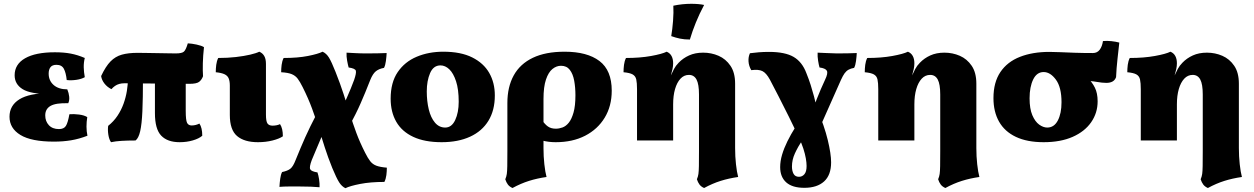

<svg xmlns="http://www.w3.org/2000/svg" viewBox="-20 -739 6597 1010"><path d="M264 6Q145 6 87.5 -29Q30 -64 30 -125Q30 -184 82 -216.5Q134 -249 241 -249V-244Q141 -244 99 -270Q57 -296 57 -343Q57 -401 112 -432.5Q167 -464 269 -464Q316 -464 352.5 -457Q389 -450 426 -434Q420 -410 420.5 -385Q421 -360 426 -333Q409 -323 381.5 -319Q354 -315 331 -318Q327 -356 316 -377Q305 -398 277 -398Q255 -398 245.5 -385.5Q236 -373 236 -352Q236 -315 262 -292Q288 -269 334 -269Q342 -250 344 -230.5Q346 -211 339 -196Q274 -198 246 -182Q218 -166 218 -132Q218 -101 237 -80.5Q256 -60 290 -60Q316 -60 326.5 -76.5Q337 -93 345 -138Q368 -140 395.5 -136.5Q423 -133 439 -123Q435 -98 435 -73Q435 -48 440 -25Q396 -8 354 -1Q312 6 264 6Z M566 -270Q544 -281 529.5 -299.5Q515 -318 512 -339Q536 -390 561.5 -416Q587 -442 621 -451.5Q655 -461 703 -461Q717 -461 746 -460.5Q775 -460 808 -459.5Q841 -459 868 -458.5Q895 -458 905 -458Q937 -458 947.5 -467.5Q958 -477 968 -511Q989 -510 1014.5 -504.5Q1040 -499 1053 -491Q1048 -446 1047 -406.5Q1046 -367 1048 -338Q1041 -319 1027.5 -308.5Q1014 -298 976 -298Q890 -298 799.5 -299.5Q709 -301 635 -301Q620 -301 607.5 -297.5Q595 -294 585 -287Q575 -280 566 -270ZM564 9Q554 -5 550 -30Q546 -55 549 -77Q578 -100 598 -130Q618 -160 630 -193.5Q642 -227 647.5 -261Q653 -295 653 -326L732 -325Q732 -222 729 -154Q726 -86 717.5 -49Q709 -12 693 0Q650 0 618.5 2Q587 4 564 9ZM925 9Q861 9 828 -25.5Q795 -60 795 -144V-324H957V-156Q957 -107 964 -93Q971 -79 988 -79Q1009 -79 1029 -89Q1044 -67 1044 -25Q1027 -10 994.5 -0.5Q962 9 925 9Z M1337 9Q1265 9 1227 -23.5Q1189 -56 1189 -134V-289Q1189 -312 1183 -326.5Q1177 -341 1161 -348.5Q1145 -356 1115 -359Q1115 -378 1117.5 -398Q1120 -418 1128 -434Q1178 -434 1221 -439Q1264 -444 1296 -451.5Q1328 -459 1344 -467Q1361 -460 1370 -444.5Q1379 -429 1379 -403V-136Q1379 -101 1387 -89.5Q1395 -78 1414 -78Q1424 -78 1434.5 -80Q1445 -82 1453 -86Q1468 -64 1468 -22Q1449 -9 1413.5 0Q1378 9 1337 9Z M1797 251Q1778 242 1764 220Q1750 198 1728 145Q1705 88 1688.5 36.5Q1672 -15 1656.5 -65Q1641 -115 1621.5 -168Q1602 -221 1572 -281Q1558 -309 1546 -325Q1534 -341 1514.5 -349Q1495 -357 1459 -359Q1459 -378 1461.5 -398Q1464 -418 1472 -434Q1546 -434 1599.5 -444.5Q1653 -455 1677 -467Q1697 -458 1710.5 -436Q1724 -414 1745 -361Q1770 -298 1787.5 -244Q1805 -190 1820.5 -140Q1836 -90 1854.5 -40Q1873 10 1901 65Q1915 93 1927.5 109Q1940 125 1959.5 132.5Q1979 140 2015 143Q2015 162 2012.5 182Q2010 202 2002 218Q1929 218 1875 228.5Q1821 239 1797 251ZM1661 246Q1641 244 1615 243Q1589 242 1557 242Q1526 242 1499.5 242Q1473 242 1450 244Q1451 224 1454 201.5Q1457 179 1464 166Q1493 160 1507.5 148.5Q1522 137 1535 103Q1549 69 1561 40Q1573 11 1585.5 -16.5Q1598 -44 1612.5 -74Q1627 -104 1646 -140L1687 -55Q1683 -46 1671 -18Q1659 10 1645 43.5Q1631 77 1620 103Q1606 140 1612 151.5Q1618 163 1650 168Q1655 182 1658.5 204Q1662 226 1661 246ZM1817 -76 1776 -161Q1794 -201 1805.5 -227Q1817 -253 1825.5 -274Q1834 -295 1843 -319Q1855 -354 1852 -366.5Q1849 -379 1814 -384Q1810 -398 1806 -420Q1802 -442 1803 -462Q1823 -461 1849.5 -459.5Q1876 -458 1907 -458Q1938 -458 1965 -458.5Q1992 -459 2014 -460Q2013 -441 2010 -418Q2007 -395 2000 -382Q1973 -377 1957 -364Q1941 -351 1928 -319Q1914 -283 1901.5 -253Q1889 -223 1877 -195.5Q1865 -168 1850.5 -139Q1836 -110 1817 -76Z M2303 9Q2214 9 2154 -19Q2094 -47 2064.5 -98.5Q2035 -150 2035 -220Q2035 -305 2072 -359.5Q2109 -414 2172 -440.5Q2235 -467 2312 -467Q2404 -467 2464 -437Q2524 -407 2553.5 -355.5Q2583 -304 2583 -237Q2583 -159 2549.5 -104Q2516 -49 2453 -20Q2390 9 2303 9ZM2322 -68Q2356 -68 2374.5 -107.5Q2393 -147 2393 -204Q2393 -269 2379 -311.5Q2365 -354 2343.5 -374.5Q2322 -395 2297 -395Q2260 -395 2242.5 -354.5Q2225 -314 2225 -258Q2225 -207 2235.5 -163.5Q2246 -120 2268 -94Q2290 -68 2322 -68Z M2950 -467Q3069 -467 3133.5 -418Q3198 -369 3198 -262Q3198 -181 3161 -120Q3124 -59 3058 -25Q2992 9 2903 9Q2885 9 2868 7Q2851 5 2831 0V-108Q2846 -85 2862.5 -73.5Q2879 -62 2904 -62Q2921 -62 2939 -68.5Q2957 -75 2972 -93.5Q2987 -112 2997 -147Q3007 -182 3007 -238Q3007 -279 3000.5 -314.5Q2994 -350 2977.5 -371.5Q2961 -393 2931 -393Q2907 -393 2886 -376Q2865 -359 2852 -320.5Q2839 -282 2839 -218V40Q2839 84 2843.5 125Q2848 166 2855 192Q2806 199 2763 212.5Q2720 226 2676 250Q2660 243 2651.5 231.5Q2643 220 2638 204Q2644 190 2646 176Q2648 162 2648.5 134.5Q2649 107 2649 55V-197Q2649 -282 2682.5 -342.5Q2716 -403 2783 -435Q2850 -467 2950 -467Z M3684 250Q3668 243 3659.5 231.5Q3651 220 3646 204Q3652 190 3654 176Q3656 162 3656.5 134.5Q3657 107 3657 55V-242Q3657 -296 3644 -320.5Q3631 -345 3604 -345Q3578 -345 3559.5 -325Q3541 -305 3531 -270.5Q3521 -236 3521 -190V0H3331V-270Q3331 -303 3327 -321Q3323 -339 3308 -347.5Q3293 -356 3260 -359Q3260 -378 3262.5 -398Q3265 -418 3273 -434Q3347 -434 3405 -444.5Q3463 -455 3487 -467Q3504 -460 3512.5 -444.5Q3521 -429 3521 -406Q3521 -391 3517.5 -375Q3514 -359 3509 -342Q3516 -358 3525.5 -376Q3535 -394 3550 -409Q3573 -433 3605 -447.5Q3637 -462 3679 -462Q3722 -462 3760 -445.5Q3798 -429 3822.5 -393Q3847 -357 3847 -299V40Q3847 84 3851.5 125Q3856 166 3863 192Q3814 199 3771 212.5Q3728 226 3684 250ZM3609 -531Q3580 -531 3556.5 -536Q3533 -541 3511 -549Q3517 -584 3520.5 -629Q3524 -674 3522 -709Q3545 -714 3569 -716.5Q3593 -719 3616 -719Q3656 -719 3684 -713Q3659 -666 3640.5 -620.5Q3622 -575 3609 -531Z M4211 249Q4148 249 4116 220.5Q4084 192 4084 140Q4084 109 4094 75Q4104 41 4122 4.5Q4140 -32 4164 -70L4202 -4Q4177 34 4161.5 68Q4146 102 4146 137Q4146 160 4154.5 175.5Q4163 191 4183 191Q4200 191 4211.5 177.5Q4223 164 4223 134Q4223 117 4219 94Q4215 71 4206 43Q4197 15 4182 -16Q4157 -70 4129.5 -125.5Q4102 -181 4076 -231.5Q4050 -282 4030 -320Q4011 -355 3990.5 -365Q3970 -375 3932 -370Q3919 -392 3917.5 -416Q3916 -440 3925 -459Q3947 -462 3972 -464Q3997 -466 4025 -466Q4110 -466 4155 -439.5Q4200 -413 4222 -354Q4235 -322 4244.5 -292Q4254 -262 4262 -232Q4270 -202 4277 -170Q4317 -75 4334.5 -2Q4352 71 4352 115Q4352 182 4315 215.5Q4278 249 4211 249ZM4296 -76 4255 -161Q4267 -193 4277 -219Q4287 -245 4297.5 -269Q4308 -293 4320 -319Q4337 -354 4329.5 -367Q4322 -380 4291 -384Q4287 -398 4283.5 -420Q4280 -442 4281 -462Q4301 -461 4326 -460Q4351 -459 4382 -458Q4413 -458 4439 -458.5Q4465 -459 4487 -460Q4486 -441 4483 -418Q4480 -395 4473 -382Q4456 -379 4444 -372.5Q4432 -366 4423 -353.5Q4414 -341 4404 -319Z M4953 250Q4937 243 4928.5 231.5Q4920 220 4915 204Q4921 190 4923 176Q4925 162 4925.5 134.5Q4926 107 4926 55V-242Q4926 -296 4913 -320.5Q4900 -345 4873 -345Q4847 -345 4828.5 -325Q4810 -305 4800 -270.5Q4790 -236 4790 -190V0H4600V-270Q4600 -303 4596 -321Q4592 -339 4577 -347.5Q4562 -356 4529 -359Q4529 -378 4531.5 -398Q4534 -418 4542 -434Q4616 -434 4674 -444.5Q4732 -455 4756 -467Q4773 -460 4781.5 -444.5Q4790 -429 4790 -406Q4790 -391 4786.5 -375Q4783 -359 4778 -342Q4785 -358 4794.5 -376Q4804 -394 4819 -409Q4842 -433 4874 -447.5Q4906 -462 4948 -462Q4991 -462 5029 -445.5Q5067 -429 5091.5 -393Q5116 -357 5116 -299V40Q5116 84 5120.5 125Q5125 166 5132 192Q5083 199 5040 212.5Q4997 226 4953 250Z M5470 9Q5383 9 5324 -19Q5265 -47 5235.5 -99Q5206 -151 5206 -223Q5206 -306 5242.5 -360Q5279 -414 5345.5 -440Q5412 -466 5500 -466Q5525 -466 5558 -464.5Q5591 -463 5633.5 -461.5Q5676 -460 5729 -460Q5752 -460 5765 -477.5Q5778 -495 5782 -523Q5803 -525 5826.5 -522.5Q5850 -520 5868 -515Q5864 -478 5858.5 -429Q5853 -380 5851 -333Q5845 -317 5832 -310Q5819 -303 5800 -303Q5778 -303 5747.5 -308.5Q5717 -314 5673 -314L5656 -364Q5680 -348 5702.5 -327.5Q5725 -307 5739.5 -278Q5754 -249 5754 -206Q5754 -145 5720 -96Q5686 -47 5622.5 -19Q5559 9 5470 9ZM5489 -68Q5525 -68 5544.5 -105Q5564 -142 5564 -201Q5564 -280 5534.5 -320Q5505 -360 5470 -360Q5434 -360 5415 -321Q5396 -282 5396 -222Q5396 -167 5410.5 -133Q5425 -99 5446.5 -83.5Q5468 -68 5489 -68Z M6334 250Q6318 243 6309.5 231.5Q6301 220 6296 204Q6302 190 6304 176Q6306 162 6306.5 134.5Q6307 107 6307 55V-242Q6307 -296 6294 -320.5Q6281 -345 6254 -345Q6228 -345 6209.5 -325Q6191 -305 6181 -270.5Q6171 -236 6171 -190V0H5981V-270Q5981 -303 5977 -321Q5973 -339 5958 -347.5Q5943 -356 5910 -359Q5910 -378 5912.5 -398Q5915 -418 5923 -434Q5997 -434 6055 -444.5Q6113 -455 6137 -467Q6154 -460 6162.5 -444.5Q6171 -429 6171 -406Q6171 -391 6167.5 -375Q6164 -359 6159 -342Q6166 -358 6175.5 -376Q6185 -394 6200 -409Q6223 -433 6255 -447.5Q6287 -462 6329 -462Q6372 -462 6410 -445.5Q6448 -429 6472.5 -393Q6497 -357 6497 -299V40Q6497 84 6501.5 125Q6506 166 6513 192Q6464 199 6421 212.5Q6378 226 6334 250Z"/></svg>

Font: Vollkorn Black
Style: Regular
Weight: 900
Designer: Friedrich Althausen
Foundry: Friedrich Althausen
Version: Version 5.000